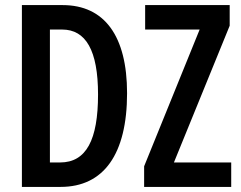

<svg xmlns="http://www.w3.org/2000/svg" viewBox="-20 -734 948 754"><path d="M479 -368C479 -593 390 -714 226 -714H66V0H218C387 0 479 -128 479 -368ZM888 0V-96H663L882 -633V-714H550V-618H764L546 -81V0ZM365 -363C365 -185 319 -96 216 -96H176V-618H224C317 -618 365 -536 365 -363Z"/></svg>

Font: Noto Sans Display Condensed Medium
Style: Regular
Weight: 500
Width: 3
Designer: Monotype Design Team
Foundry: Monotype Imaging Inc.
Version: Version 1.900